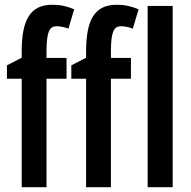

<svg xmlns="http://www.w3.org/2000/svg" viewBox="-20 -785 802 805"><path d="M259 -455V-542H175V-574C176 -650 186 -675 218 -675C234 -675 250 -671 267 -665L291 -746C257 -760 232 -765 199 -765C104 -765 71 -698 71 -568V-543L9 -511V-455H71V0H175V-455ZM529 -455V-542H445V-574C446 -650 456 -675 488 -675C504 -675 520 -671 537 -665L561 -746C527 -760 502 -765 469 -765C374 -765 341 -698 341 -568V-543L279 -511V-455H341V0H445V-455ZM704 0V-760H599V0Z"/></svg>

Font: Noto Sans Display Condensed Medium
Style: Regular
Weight: 500
Width: 3
Designer: Monotype Design Team
Foundry: Monotype Imaging Inc.
Version: Version 1.900